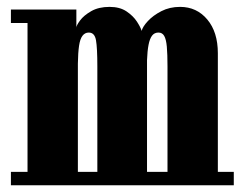

<svg xmlns="http://www.w3.org/2000/svg" viewBox="-20 -552 720 572"><path d="M12.5 0V-40H62V-483.5H12.5V-523.5H207.5V-470Q207.5 -476 218.5 -491Q229.5 -506 251.8 -518.8Q274 -531.5 306.5 -531.5Q337 -531.5 357 -518Q377 -504.5 388 -487.5Q399 -470.5 402 -460Q405 -472.5 420.5 -489.2Q436 -506 460.8 -518.8Q485.5 -531.5 516.5 -531.5Q566 -531.5 597.5 -494Q629 -456.5 629 -393.5V-40H676.5V0H449V-40H479V-354Q479 -391 477 -413Q475 -435 469.2 -445Q463.5 -455 452 -455Q440 -455 433 -445.8Q426 -436.5 422.5 -418.2Q419 -400 418 -372.5V-40H449V0H241V-40H270V-354Q270 -409 266 -432Q262 -455 244.5 -455Q233 -455 225.8 -445.5Q218.5 -436 215.5 -415.5Q212.5 -395 212 -362.5V-40H241V0Z"/></svg>

Font: Imbue Thin 10pt Black
Style: Regular
Weight: 900
Version: Version 1.102